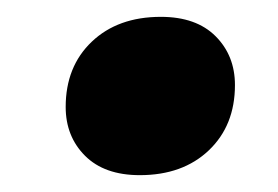

<svg xmlns="http://www.w3.org/2000/svg" viewBox="-20 -400 330 228"><path d="M146 -192Q104 -192 81 -215Q58 -238 58 -273Q58 -321 89 -350.5Q120 -380 171 -380Q213 -380 236 -357Q259 -334 259 -299Q259 -251 228 -221.5Q197 -192 146 -192Z"/></svg>

Font: Gantari Black
Style: Italic
Weight: 900
Italic angle: -10°
Version: Version 1.000